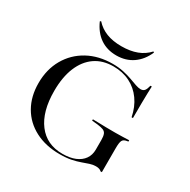

<svg xmlns="http://www.w3.org/2000/svg" viewBox="-170 -917 1074 1087"><g transform="rotate(30 366.5 -373.5)"><path d="M358.1 11.3Q266.9 11.3 198 -24.6Q129 -60.5 91.5 -125.8Q54 -191.1 54 -278.2Q54 -367.7 93.5 -436.7Q133.1 -505.6 203.2 -544Q273.4 -582.3 364.5 -582.3Q403.2 -582.3 435.1 -575.4Q466.9 -568.5 492.3 -559.3Q517.7 -550 537.5 -543.1Q557.3 -536.3 571 -536.3Q587.9 -536.3 596.4 -546.8Q604.8 -557.3 610.5 -581.5H619.4Q618.5 -560.5 617.7 -534.3Q616.9 -508.1 616.5 -469.8Q616.1 -431.5 616.1 -373.4H607.3Q595.2 -434.7 563.3 -479.4Q531.5 -524.2 483.5 -548Q435.5 -571.8 375 -571.8Q305.6 -571.8 256 -537.5Q206.5 -503.2 179.8 -438.7Q153.2 -374.2 153.2 -283.9Q153.2 -149.2 210.5 -73.8Q267.7 1.6 370.2 1.6Q419.4 1.6 453.2 -12.5Q487.1 -26.6 505.2 -52.4Q523.4 -78.2 523.4 -113.7V-175.8Q523.4 -200.8 518.1 -214.1Q512.9 -227.4 499.2 -233.1Q485.5 -238.7 458.9 -241.9L423.4 -245.2V-254Q440.3 -254 461.7 -253.2Q483.1 -252.4 508.5 -252Q533.9 -251.6 562.9 -251.6H570.2H572.6Q595.2 -251.6 616.5 -252.4Q637.9 -253.2 660.5 -254V-245.2L650 -243.5Q630.6 -240.3 623.8 -227.4Q616.9 -214.5 616.9 -175.8V-20.2H608.1Q603.2 -25.8 594.4 -29Q585.5 -32.3 571.8 -32.3Q552.4 -32.3 532.7 -25.8Q512.9 -19.4 488.7 -10.5Q464.5 -1.6 433.1 4.8Q401.6 11.3 358.1 11.3ZM356.5 -633.1Q295.2 -633.1 250.4 -664.1Q205.6 -695.2 179.8 -754L186.3 -758.1Q216.1 -725 257.7 -708.9Q299.2 -692.7 355.6 -692.7Q412.9 -692.7 455.6 -708.9Q498.4 -725 528.2 -758.1L533.9 -754Q508.9 -696 463.3 -664.5Q417.7 -633.1 356.5 -633.1Z"/></g></svg>

Font: Playfair 144pt SemiExpanded Medium
Style: Regular
Weight: 500
Width: 6
Designer: Claus Eggers Sørensen
Foundry: Claus Eggers Sørensen
Version: Version 2.203